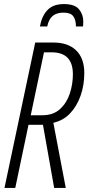

<svg xmlns="http://www.w3.org/2000/svg" viewBox="-20 -923 434 943"><path d="M2 0 153 -714H244Q314 -714 354 -675.5Q394 -637 394 -564Q394 -505 376 -453.5Q358 -402 324.5 -366.5Q291 -331 242 -320L303 0H246L191 -310H120L55 0ZM188 -357Q242 -357 275 -387.5Q308 -418 323 -464Q338 -510 338 -558Q338 -666 234 -666H196L131 -357ZM176 -793Q185 -844 213 -873.5Q241 -903 294 -903Q347 -903 368 -877.5Q389 -852 389 -818Q389 -811 388.5 -804.5Q388 -798 388 -793H353Q353 -825 340 -843Q327 -861 292 -861Q258 -861 238.5 -844.5Q219 -828 212 -793Z"/></svg>

Font: Noto Sans ExtraCondensed Light
Style: Italic
Weight: 300
Width: 2
Italic angle: -12°
Designer: Monotype Design Team
Foundry: Monotype Imaging Inc.
Version: Version 2.013; ttfautohint (v1.8.4.7-5d5b)